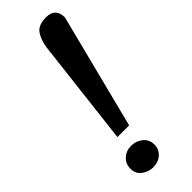

<svg xmlns="http://www.w3.org/2000/svg" viewBox="-235 -702 730 730"><g transform="rotate(-45 130.0 -337.0)"><path d="M257.8 -631.8 140.1 -168.9H77.1L127.9 -601.1Q133.8 -639.2 150.1 -661.1Q166.5 -683.1 208 -683.1Q257.8 -683.1 257.8 -631.8ZM156.7 -48.8Q156.7 -24.9 138.9 -8.1Q121.1 8.8 90.8 8.8Q69.3 8.8 48.1 -5.9Q26.9 -20.5 26.9 -48.8Q26.9 -75.2 45.4 -92Q64 -108.9 90.8 -108.9Q117.2 -108.9 137 -92.5Q156.7 -76.2 156.7 -48.8Z"/></g></svg>

Font: Charis
Style: Italic
Weight: 400
Italic angle: -11°
Designer: Walt Agee, Miriam Martin, Annie Olsen, Victor Gaultney, Lorna Priest, Alan Ward, Bob Hallissy, Martin Hosken, Sharon Cor
Foundry: SIL Global
Version: Version 7.000